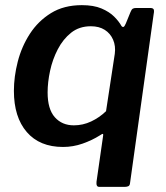

<svg xmlns="http://www.w3.org/2000/svg" viewBox="-20 -561 646 746"><path d="M365 165Q353 165 355 145L380 -29Q382 -39 380 -40.5Q378 -42 368 -35Q338 -16 301 -3Q264 10 225 10Q134 10 84 -48Q34 -106 34 -208Q34 -263 49 -321.5Q64 -380 96 -429.5Q128 -479 178 -510Q228 -541 298 -541Q344 -541 374.5 -528Q405 -515 423.5 -496.5Q442 -478 452 -460Q456 -455 460 -456.5Q464 -458 469 -470L487 -514Q491 -524 495.5 -527Q500 -530 509 -530H564Q573 -530 576.5 -525.5Q580 -521 577 -506L485 152Q484 160 478.5 162.5Q473 165 466 165H365ZM267 -74Q302 -74 334 -89Q366 -104 392 -129L426 -352Q430 -382 419.5 -406.5Q409 -431 387 -445Q365 -459 333 -459Q288 -459 256.5 -434Q225 -409 204.5 -369.5Q184 -330 174.5 -285.5Q165 -241 165 -202Q165 -137 193 -105.5Q221 -74 267 -74Z"/></svg>

Font: Libre Franklin Thin SemiBold
Style: Italic
Weight: 600
Italic angle: -8°
Version: Version 3.000